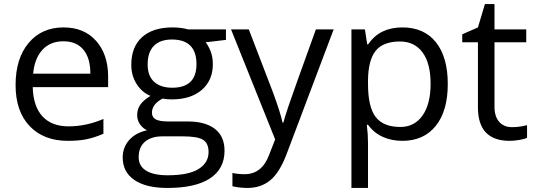

<svg xmlns="http://www.w3.org/2000/svg" viewBox="-20 -679 2619 939"><path d="M312 9.8Q193.4 9.8 124.8 -62.5Q56.2 -134.8 56.2 -263.2Q56.2 -392.6 119.9 -468.8Q183.6 -544.9 291 -544.9Q391.6 -544.9 450.2 -478.8Q508.8 -412.6 508.8 -304.2V-252.9H140.1Q142.6 -158.7 187.7 -109.9Q232.9 -61 314.9 -61Q401.4 -61 485.8 -97.2V-24.9Q442.9 -6.3 404.5 1.7Q366.2 9.8 312 9.8ZM290 -477.1Q225.6 -477.1 187.3 -435.1Q148.9 -393.1 142.1 -318.8H421.9Q421.9 -395.5 387.7 -436.3Q353.5 -477.1 290 -477.1Z M1085 -535.2V-483.9L985.8 -472.2Q999.5 -455.1 1010.3 -427.5Q1021 -399.9 1021 -365.2Q1021 -286.6 967.3 -239.7Q913.6 -192.9 819.8 -192.9Q795.9 -192.9 774.9 -196.8Q723.1 -169.4 723.1 -127.9Q723.1 -106 741.2 -95.5Q759.3 -85 803.2 -85H897.9Q984.9 -85 1031.5 -48.3Q1078.1 -11.7 1078.1 58.1Q1078.1 147 1006.8 193.6Q935.5 240.2 798.8 240.2Q693.8 240.2 637 201.2Q580.1 162.1 580.1 90.8Q580.1 42 611.3 6.3Q642.6 -29.3 699.2 -42Q678.7 -51.3 664.8 -70.8Q650.9 -90.3 650.9 -116.2Q650.9 -145.5 666.5 -167.5Q682.1 -189.5 715.8 -210Q674.3 -227.1 648.2 -268.1Q622.1 -309.1 622.1 -361.8Q622.1 -449.7 674.8 -497.3Q727.5 -544.9 824.2 -544.9Q866.2 -544.9 899.9 -535.2ZM658.2 89.8Q658.2 133.3 694.8 155.8Q731.4 178.2 799.8 178.2Q901.9 178.2 950.9 147.7Q1000 117.2 1000 64.9Q1000 21.5 973.1 4.6Q946.3 -12.2 872.1 -12.2H774.9Q719.7 -12.2 689 14.2Q658.2 40.5 658.2 89.8ZM702.1 -363.8Q702.1 -307.6 733.9 -278.8Q765.6 -250 822.3 -250Q940.9 -250 940.9 -365.2Q940.9 -485.8 820.8 -485.8Q763.7 -485.8 732.9 -455.1Q702.1 -424.3 702.1 -363.8Z M1109.9 -535.2H1196.8L1314 -230Q1352.5 -125.5 1361.8 -79.1H1365.7Q1372.1 -104 1392.3 -164.3Q1412.6 -224.6 1524.9 -535.2H1611.8L1381.8 74.2Q1347.7 164.6 1302 202.4Q1256.3 240.2 1189.9 240.2Q1152.8 240.2 1116.7 231.9V167Q1143.6 172.9 1176.8 172.9Q1260.3 172.9 1295.9 79.1L1325.7 2.9Z M1947.8 9.8Q1895.5 9.8 1852.3 -9.5Q1809.1 -28.8 1779.8 -68.8H1773.9Q1779.8 -22 1779.8 20V240.2H1698.7V-535.2H1764.6L1775.9 -461.9H1779.8Q1811 -505.9 1852.5 -525.4Q1894 -544.9 1947.8 -544.9Q2054.2 -544.9 2112.1 -472.2Q2169.9 -399.4 2169.9 -268.1Q2169.9 -136.2 2111.1 -63.2Q2052.2 9.8 1947.8 9.8ZM1936 -476.1Q1854 -476.1 1817.4 -430.7Q1780.8 -385.3 1779.8 -286.1V-268.1Q1779.8 -155.3 1817.4 -106.7Q1855 -58.1 1938 -58.1Q2007.3 -58.1 2046.6 -114.3Q2085.9 -170.4 2085.9 -269Q2085.9 -369.1 2046.6 -422.6Q2007.3 -476.1 1936 -476.1Z M2484.4 -57.1Q2505.9 -57.1 2525.9 -60.3Q2545.9 -63.5 2557.6 -66.9V-4.9Q2544.4 1.5 2518.8 5.6Q2493.2 9.8 2472.7 9.8Q2317.4 9.8 2317.4 -153.8V-472.2H2240.7V-511.2L2317.4 -544.9L2351.6 -659.2H2398.4V-535.2H2553.7V-472.2H2398.4V-157.2Q2398.4 -108.9 2421.4 -83Q2444.3 -57.1 2484.4 -57.1Z"/></svg>

Font: f07869316
Style: Regular
Weight: 400
Foundry: Ascender Corporation
Version: Version 1.10